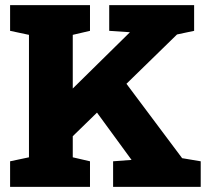

<svg xmlns="http://www.w3.org/2000/svg" viewBox="-20 -731 808 751"><path d="M19.5 0V-100.1L93.3 -115.7V-594.7L19.5 -610.4V-710.9H332V-610.4L264.6 -594.7V-384.8L487.3 -604L487.8 -605L407.2 -610.4V-710.9H739.3V-610.4L672.4 -596.2L474.6 -403.3L692.4 -112.3L765.1 -100.1V0H422.4V-100.1L493.7 -105.5H494.6L359.4 -290.5L264.6 -198.2V-115.7L332 -100.1V0Z"/></svg>

Font: Roboto Slab Black
Style: Regular
Weight: 900
Designer: Google
Version: Version 2.000; ttfautohint (v1.8.1.43-b0c9)